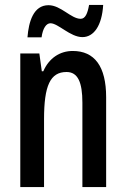

<svg xmlns="http://www.w3.org/2000/svg" viewBox="-20 -756 509 776"><path d="M91 -605H148C153 -642 167 -662 184 -662C215 -662 264 -606 313 -606C359 -606 392 -652 397 -736H340C334 -702 325 -680 306 -680C267 -680 226 -735 176 -735C115 -735 96 -668 91 -605ZM274 -550C222 -550 178 -521 155 -468H149L139 -540H62V0H158V-274C158 -410 183 -465 249 -465C295 -465 313 -423 313 -341V0H409V-363C409 -488 362 -550 274 -550Z"/></svg>

Font: Noto Sans Armenian ExtraCondensed Medium
Style: Regular
Weight: 500
Width: 2
Designer: Monotype Design Team
Foundry: Monotype Imaging Inc.
Version: Version 2.008